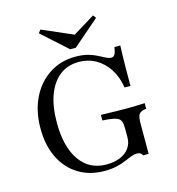

<svg xmlns="http://www.w3.org/2000/svg" viewBox="-113 -857 891 966"><g transform="rotate(-15 332.5 -374.5)"><path d="M313.7 11.3Q236.3 11.3 178.2 -24.6Q120.2 -60.5 88.3 -125.4Q56.5 -190.3 56.5 -278.2Q56.5 -367.7 89.9 -436.3Q123.4 -504.8 182.7 -543.5Q241.9 -582.3 319.4 -582.3Q356.5 -582.3 383.9 -574.6Q411.3 -566.9 431 -556.5Q450.8 -546 466.1 -538.3Q481.5 -530.6 493.5 -530.6Q505.6 -530.6 512.1 -541.9Q518.5 -553.2 521.8 -578.2H552.4Q551.6 -557.3 550.8 -530.6Q550 -504 549.6 -465.3Q549.2 -426.6 549.2 -368.5H518.5Q509.7 -425 483.1 -466.1Q456.5 -507.3 416.9 -529.8Q377.4 -552.4 328.2 -552.4Q271 -552.4 229.4 -520.6Q187.9 -488.7 165.7 -429Q143.5 -369.4 143.5 -285.5Q143.5 -158.9 193.1 -88.3Q242.7 -17.7 331.5 -17.7Q372.6 -17.7 403.2 -30.6Q433.9 -43.5 450.8 -67.3Q467.7 -91.1 467.7 -122.6V-167.7Q467.7 -192.7 462.5 -206Q457.3 -219.4 442.7 -225.4Q428.2 -231.5 400 -234.7L367.7 -237.1V-266.1Q383.1 -266.1 404.8 -265.3Q426.6 -264.5 451.6 -264.1Q476.6 -263.7 500.8 -263.7H508.9Q530.6 -263.7 554 -264.5Q577.4 -265.3 596 -266.1V-237.1L586.3 -235.5Q563.7 -231.5 556.5 -218.5Q549.2 -205.6 549.2 -167.7V-14.5H520.2Q516.1 -23.4 509.7 -27.4Q503.2 -31.5 491.9 -31.5Q478.2 -31.5 462.1 -25.4Q446 -19.4 425.4 -10.5Q404.8 -1.6 377.4 4.8Q350 11.3 313.7 11.3ZM458.9 -759.7 471 -744.4 333.1 -625H304L172.6 -743.5L184.7 -759.7L372.6 -678.2L319.4 -674.2Z"/></g></svg>

Font: Playfair 5pt SemiExpanded Light
Style: Regular
Weight: 400
Version: Version 2.203